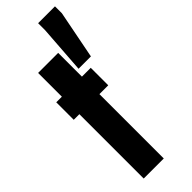

<svg xmlns="http://www.w3.org/2000/svg" viewBox="-271 -829 846 846"><g transform="rotate(-45 151.5 -406.5)"><path d="M43 0V-401H8V-510H43V-658H168V-510H223V-401H168V0ZM182 -545 198 -770V-813H303V-770L259 -545Z"/></g></svg>

Font: Saira UltraCondensed Black
Style: Regular
Weight: 900
Width: 1
Designer: Hector Gatti with collaboration of the Omnibus-Type team
Foundry: Omnibus-Type
Version: Version 1.101